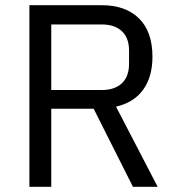

<svg xmlns="http://www.w3.org/2000/svg" viewBox="-20 -718 680 738"><path d="M177 0H93V-698H371Q463 -698 514.5 -647Q566 -596 566 -500Q566 -423 530.5 -373.5Q495 -324 426 -308L586 0H491L340 -300H177ZM371 -372Q421 -372 448.5 -398Q476 -424 476 -472V-524Q476 -572 448.5 -598Q421 -624 371 -624H177V-372Z"/></svg>

Font: IBM Plex Sans Thai
Style: Regular
Weight: 400
Designer: Mike Abbink, Paul van der Laan, Pieter van Rosmalen, Ben Mitchell, Mark Frömberg
Foundry: Bold Monday
Version: Version 1.1